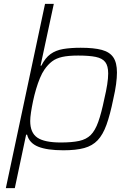

<svg xmlns="http://www.w3.org/2000/svg" viewBox="-20 -763 679 985"><path d="M10 202 211 -743H256L188 -426H192Q212 -466 239 -485.5Q266 -505 304 -511.5Q342 -518 394 -518Q462 -518 502.5 -507Q543 -496 561.5 -468.5Q580 -441 580 -391Q580 -365 575.5 -331Q571 -297 561 -254Q545 -175 526.5 -123.5Q508 -72 481 -43.5Q454 -15 412 -3.5Q370 8 305 8Q222 8 176 -10.5Q130 -29 119 -72H114L56 202ZM292 -32Q349 -32 386 -40Q423 -48 445.5 -70.5Q468 -93 484 -137.5Q500 -182 515 -255Q525 -297 530 -329.5Q535 -362 535 -386Q535 -425 520 -444.5Q505 -464 471.5 -471Q438 -478 381 -478Q331 -478 299.5 -471Q268 -464 247 -448Q226 -432 208 -406Q196 -389 185 -362.5Q174 -336 165 -305.5Q156 -275 149.5 -244Q143 -213 139 -186.5Q135 -160 135 -142Q135 -82 171.5 -57Q208 -32 292 -32Z"/></svg>

Font: Saira SemiExpanded ExtraLight
Style: Italic
Weight: 250
Width: 6
Italic angle: -12°
Designer: Hector Gatti with collaboration of the Omnibus-Type team
Foundry: Omnibus-Type
Version: Version 1.101